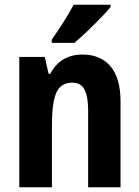

<svg xmlns="http://www.w3.org/2000/svg" viewBox="-20 -786 585 806"><path d="M327 -557Q402 -557 444 -507.5Q486 -458 486 -360V0H350V-322Q350 -380 335 -409.5Q320 -439 284 -439Q235 -439 216.5 -397Q198 -355 198 -261V0H61V-547H168L184 -476H191Q233 -557 327 -557ZM444 -756Q429 -738 402 -710Q375 -682 345.5 -654Q316 -626 292 -606H197V-619Q222 -655 247 -694Q272 -733 289 -766H444Z"/></svg>

Font: Noto Sans Lao Condensed
Style: Bold
Weight: 700
Width: 3
Designer: Monotype Design Team
Foundry: Monotype Imaging Inc.
Version: Version 2.003; ttfautohint (v1.8.4.7-5d5b)